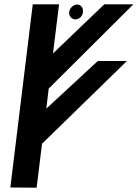

<svg xmlns="http://www.w3.org/2000/svg" viewBox="-20 -876 639 891"><path d="M150 -5 175 -209 569 -593H434L195 -372L206 -465L599 -856H464L226 -628L254 -856H132L28 -6ZM330 -786C348 -786 363 -801 365 -820C367 -839 356 -855 338 -855C320 -855 303 -838 301 -820C299 -802 312 -786 330 -786Z"/></svg>

Font: Ny Stormning
Style: FinKur
Weight: 300
Designer: Robert Jablonski, Mew Too
Foundry: Cannot Into Space Fonts
Version: Version 0.90